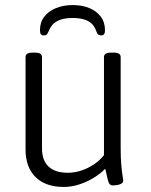

<svg xmlns="http://www.w3.org/2000/svg" viewBox="-20 -733 597 759"><path d="M232 6Q160 6 120.5 -33Q81 -72 81 -142V-507Q81 -516 87.5 -520.5Q94 -525 110 -525H117Q133 -525 139.5 -520.5Q146 -516 146 -507V-147Q146 -99 172 -74.5Q198 -50 248 -50Q274 -50 300.5 -58.5Q327 -67 351 -83Q375 -99 391 -120V-507Q391 -516 397.5 -520.5Q404 -525 421 -525H427Q444 -525 450.5 -520.5Q457 -516 457 -507V-150Q457 -108 459.5 -80.5Q462 -53 464.5 -38Q467 -23 467 -17Q467 -13 463 -9.5Q459 -6 453 -4Q447 -2 440 -1Q433 0 427 0Q418 0 413.5 -5Q409 -10 405.5 -25Q402 -40 396 -66Q378 -47 351 -30.5Q324 -14 293.5 -4Q263 6 232 6ZM267 -713Q305 -713 333.5 -701Q362 -689 378.5 -667Q395 -645 395 -613Q395 -603 391.5 -598Q388 -593 380 -593Q374 -593 369 -596Q364 -599 361 -609Q352 -636 329.5 -649Q307 -662 267 -662Q228 -662 205 -649Q182 -636 172 -609Q168 -599 164 -596Q160 -593 153 -593Q145 -593 141.5 -598Q138 -603 138 -613Q138 -645 155 -667Q172 -689 201.5 -701Q231 -713 267 -713Z"/></svg>

Font: Asap Light
Style: Regular
Weight: 300
Designer: Pablo Cosgaya
Foundry: Omnibus-Type
Version: Version 3.001